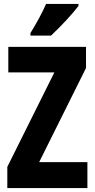

<svg xmlns="http://www.w3.org/2000/svg" viewBox="-20 -951 479 971"><path d="M377 -921V-931H213C193 -886 167 -837 134 -784V-771H238C286 -815 350 -885 377 -921ZM422 0V-131H178L415 -607V-714H22V-585H255L17 -107V0Z"/></svg>

Font: Noto Sans Gujarati UI ExtraCondensed ExtraBold
Style: Regular
Weight: 800
Width: 2
Designer: Jelle Bosma - Monotype Design Team, Universal Thirst
Foundry: Monotype Imaging Inc.
Version: Version 2.106